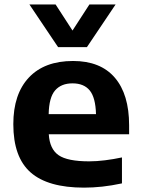

<svg xmlns="http://www.w3.org/2000/svg" viewBox="-20 -828 630 858"><path d="M355.5 10.5Q194 10.5 116.8 -57.5Q39.5 -125.5 39.5 -273Q39.5 -407.5 109 -481.5Q178.5 -555.5 306.5 -555.5Q429 -555.5 493 -481Q557 -406.5 557 -268V-228H198Q202 -162 241.8 -134.5Q281.5 -107 378.5 -107Q412 -107 449.8 -111.8Q487.5 -116.5 525 -124.5V-8.5Q478.5 1.5 436.8 6Q395 10.5 355.5 10.5ZM304 -455.5Q253.5 -455.5 226.2 -424Q199 -392.5 197.5 -318H409Q407 -392 381 -423.8Q355 -455.5 304 -455.5ZM239.5 -617.5 111.5 -808H228.5L304 -691.5L379.5 -808H496.5L368.5 -617.5Z"/></svg>

Font: Encode Sans Semi Expanded
Style: Bold
Weight: 700
Width: 6
Designer: Multiple Designers
Foundry: Impallari Type
Version: Version 3.000; ttfautohint (v1.8.3) -l 8 -r 50 -G 200 -x 14 